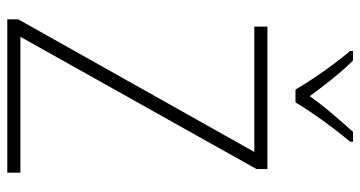

<svg xmlns="http://www.w3.org/2000/svg" viewBox="-251 -738 989 527"><g transform="rotate(90 243.5 -474.5)"><path d="M454 0H33V-30L397 -678H53V-714H444V-684L81 -36H454ZM226 -791Q213 -813 194.5 -841Q176 -869 156 -895.5Q136 -922 120 -941V-949H146Q171 -924 197 -891.5Q223 -859 244 -830Q265 -860 290.5 -890Q316 -920 342 -949H369V-941Q352 -921 331.5 -894Q311 -867 292.5 -840Q274 -813 261 -791Z"/></g></svg>

Font: Noto Sans Khmer SemiCondensed ExtraLight
Style: Regular
Weight: 200
Width: 4
Designer: Danh Hong and the Monotype Design Team
Foundry: Monotype Imaging Inc.
Version: Version 2.004; ttfautohint (v1.8.4.7-5d5b)